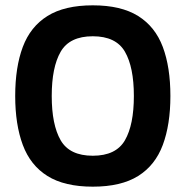

<svg xmlns="http://www.w3.org/2000/svg" viewBox="-20 -674 696 720"><path d="M328 26Q222 26 158 -14Q94 -54 65.5 -130.5Q37 -207 37 -314Q37 -422 65.5 -498Q94 -574 158 -614Q222 -654 328 -654Q434 -654 498 -614Q562 -574 590.5 -498Q619 -422 619 -314Q619 -207 590.5 -130.5Q562 -54 498 -14Q434 26 328 26ZM328 -90Q415 -90 448.5 -148Q482 -206 482 -314Q482 -422 448.5 -480Q415 -538 328 -538Q241 -538 207.5 -480Q174 -422 174 -314Q174 -206 207.5 -148Q241 -90 328 -90Z"/></svg>

Font: Kanit Medium
Style: Regular
Weight: 500
Designer: Katatrad Team
Foundry: CadsonDemak
Version: Version 2.000; ttfautohint (v1.8.3)